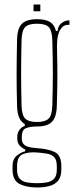

<svg xmlns="http://www.w3.org/2000/svg" viewBox="-20 -690 338 850"><path d="M143.5 140Q96.5 140 66 124Q35.5 108 35.5 60Q35.5 56 35.5 52.8Q35.5 49.5 35.5 46Q35.5 14.5 54.5 -1Q73.5 -16.5 91.5 -20V-28Q73.5 -37 65 -48.2Q56.5 -59.5 56.5 -76Q56.5 -78.5 56.5 -80.2Q56.5 -82 56.5 -84Q56.5 -103.5 67.5 -116.8Q78.5 -130 89.5 -132V-141Q72.5 -151 64.5 -170.2Q56.5 -189.5 55.5 -220Q54.5 -262.5 54 -295.2Q53.5 -328 53.5 -359.5Q53.5 -391 54 -427.5Q54.5 -464 55.5 -514Q56 -546.5 64.8 -566.5Q73.5 -586.5 92.8 -595.8Q112 -605 143.5 -605Q181 -605 201 -593Q221 -581 227.5 -553H235.5Q235.5 -573.5 251.5 -586.8Q267.5 -600 287.5 -600V-580H280.5Q259.5 -580 246 -557.2Q232.5 -534.5 232.5 -491V-468Q233.5 -430.5 233.8 -400.8Q234 -371 234 -343.8Q234 -316.5 233.2 -286.8Q232.5 -257 231.5 -220Q230.5 -188 221.8 -168.2Q213 -148.5 194 -139.2Q175 -130 143.5 -130Q113 -130 94.8 -122.5Q76.5 -115 76.5 -84V-76Q76.5 -61.5 83.8 -52.8Q91 -44 105.8 -39.8Q120.5 -35.5 143.5 -34Q193 -31 222.2 -17Q251.5 -3 251.5 46Q251.5 49.5 251.5 52.8Q251.5 56 251.5 60Q251.5 92 237.8 109.2Q224 126.5 199.5 133.2Q175 140 143.5 140ZM143.5 121Q167.5 121 187.5 117.5Q207.5 114 219.5 101.2Q231.5 88.5 231.5 61Q231.5 57 231.5 53.2Q231.5 49.5 231.5 46Q231.5 17.5 219.8 5.5Q208 -6.5 188 -9.8Q168 -13 143.5 -15Q107 -18 81.2 -7.5Q55.5 3 55.5 46Q55.5 49.5 55.5 53.2Q55.5 57 55.5 61Q55.5 88.5 67.5 101.2Q79.5 114 99.5 117.5Q119.5 121 143.5 121ZM143.5 -150Q179.5 -150 194.8 -164.5Q210 -179 211.5 -220Q212.5 -254 213.2 -290.2Q214 -326.5 214 -364Q214 -401.5 213.2 -439.2Q212.5 -477 211.5 -514Q210 -556 195.2 -570.5Q180.5 -585 143.5 -585Q107 -585 92 -570.5Q77 -556 75.5 -514Q74.5 -477 74 -439.2Q73.5 -401.5 73.5 -364Q73.5 -326.5 74 -290.2Q74.5 -254 75.5 -220Q77 -179 92.2 -164.5Q107.5 -150 143.5 -150ZM128.5 -640V-670H158.5V-640Z"/></svg>

Font: Big Shoulders Display SC Thin
Style: Regular
Weight: 100
Designer: Patric King
Foundry: XO Type Co
Version: Version 2.002